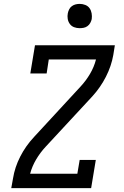

<svg xmlns="http://www.w3.org/2000/svg" viewBox="-20 -968 640 988"><path d="M38 0 47 -50Q56 -107 84 -162Q112 -217 155 -263L394 -522Q422 -552 443 -587.5Q464 -623 474 -662H231L220 -590H136L160 -735H571L563 -685Q553 -628 525 -573Q497 -518 455 -472L215 -213Q187 -183 166 -147.5Q145 -112 135 -74H378L390 -145H473L449 0ZM390 -823Q375 -823 361.5 -828Q348 -833 339.5 -844.5Q331 -856 328.5 -870.5Q326 -885 329 -900Q331 -910 336 -920Q341 -930 350 -936.5Q359 -943 369.5 -945.5Q380 -948 390 -948Q405 -948 419 -942.5Q433 -937 441 -925.5Q449 -914 451.5 -899.5Q454 -885 452 -870Q450 -860 444.5 -850Q439 -840 430 -833.5Q421 -827 410.5 -825Q400 -823 390 -823Z"/></svg>

Font: Iosevka Curly Slab Extended
Style: Italic
Weight: 400
Width: 7
Italic angle: -9°
Monospace: yes
Designer: Belleve Invis
Foundry: Belleve Invis
Version: Version 11.1.0; ttfautohint (v1.8.3)